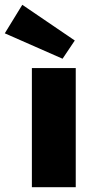

<svg xmlns="http://www.w3.org/2000/svg" viewBox="-78 -781 391 801"><path d="M234 -612 183 -536 -58 -642 15 -761ZM238 0H55V-497H238Z"/></svg>

Font: Exo 2.0 Extra Bold
Style: Regular
Weight: 800
Designer: Natanael Gama
Version: Version 1.001;PS 001.001;hotconv 1.0.70;makeotf.lib2.5.58329